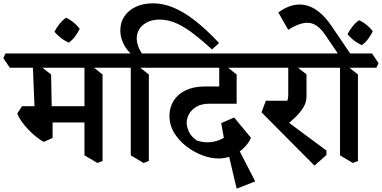

<svg xmlns="http://www.w3.org/2000/svg" viewBox="-59 -946 2301 1157"><path d="M528 36 450 -10V-571L486 -555L559 -497V24ZM205 -91Q184 -102 160 -121Q136 -140 113 -164Q90 -188 72 -213Q54 -238 45 -262L74 -306H191L258 -269V-115ZM185 -208 154 -306H482L504 -208ZM254 -220 151 -253 138 -571 175 -555 249 -497ZM0 -538 -39 -596 -26 -624H644L683 -565L670 -538Z M355 -689Q342 -695 325 -705.5Q308 -716 293.5 -729.5Q279 -743 269 -755Q282 -780 301 -803.5Q320 -827 339 -839Q354 -833 370 -821.5Q386 -810 399.5 -797Q413 -784 421 -773Q412 -751 393.5 -726.5Q375 -702 355 -689Z M741 -611Q701 -647 683.5 -685.5Q666 -724 666 -763Q666 -811 690.5 -847.5Q715 -884 759.5 -905Q804 -926 863 -926Q923 -926 984.5 -901Q1046 -876 1114 -823.5Q1182 -771 1261 -687L1219 -648Q1161 -701 1108.5 -741.5Q1056 -782 1005.5 -805Q955 -828 903 -828Q842 -828 803.5 -796Q765 -764 765 -713Q765 -693 773.5 -668Q782 -643 805 -611ZM806 36 729 -10V-571L764 -555L838 -497V24ZM644 -538 605 -596 618 -624H920L959 -565L946 -538Z M1258 9Q1211 9 1159.5 -10.5Q1108 -30 1063 -65Q1018 -100 990 -146.5Q962 -193 962 -248Q962 -280 974 -312Q986 -344 1012.5 -369.5Q1039 -395 1080 -410Q1121 -425 1178 -425H1288L1367 -321H1203Q1155 -321 1125 -303Q1095 -285 1080.5 -259Q1066 -233 1066 -206Q1066 -180 1080.5 -150.5Q1095 -121 1126 -100Q1164 -86 1204.5 -89Q1245 -92 1279 -109.5Q1313 -127 1333 -153L1376 -24Q1348 -8 1317.5 0.5Q1287 9 1258 9ZM1367 191 1305 -73 1347 -109 1479 147ZM1308 -16 1274 -204 1352 -238 1453 -116Q1445 -93 1422 -67Q1399 -41 1373 -25ZM1367 -321 1262 -363V-571L1294 -555L1367 -497ZM920 -538 881 -596 894 -624H1487L1526 -565L1513 -538Z M1836 52 1517 -269 1543 -339H1682L1641 -237L1908 -39V-12ZM1650 -177 1583 -270Q1610 -279 1631 -291.5Q1652 -304 1665 -324Q1678 -344 1678 -374V-565L1722 -549L1788 -498V-365Q1788 -329 1768 -297Q1748 -265 1716.5 -235.5Q1685 -206 1650 -177ZM1487 -538 1448 -596 1461 -624H1907L1946 -565L1933 -538Z M2012 -572 1902 -734Q1857 -802 1804.5 -808Q1752 -814 1678 -766L1618 -871Q1659 -901 1700 -912.5Q1741 -924 1782 -915Q1823 -906 1863 -874.5Q1903 -843 1941 -786L2066 -602ZM2067 36 1990 -10V-571L2025 -555L2098 -497V24ZM1907 -538 1868 -596 1881 -624H2183L2222 -565L2209 -538Z M2121 -674Q2108 -680 2091 -690.5Q2074 -701 2059.5 -714.5Q2045 -728 2035 -740Q2048 -765 2067 -788.5Q2086 -812 2105 -824Q2120 -818 2136 -806.5Q2152 -795 2165.5 -782Q2179 -769 2187 -758Q2178 -736 2159.5 -711.5Q2141 -687 2121 -674Z"/></svg>

Font: Eczar Medium
Style: Regular
Weight: 500
Designer: Vaibhav Singh
Foundry: Rosetta Type Foundry
Version: Version 2.000